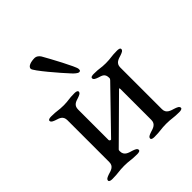

<svg xmlns="http://www.w3.org/2000/svg" viewBox="-182 -768 890 890"><g transform="rotate(-45 263.0 -323.0)"><path d="M366 -339C366 -332 364 -333 361 -328L170 -131C168 -129 160 -132 160 -137V-337C160 -364 178 -370 198 -376C209 -380 221 -384 221 -394C221 -402 208 -403 201 -403C161 -403 161 -398 126 -398C91 -398 89 -403 49 -403C42 -403 29 -402 29 -394C29 -384 41 -380 52 -376C72 -370 90 -364 90 -337V-63C90 -35 68 -30 48 -24C37 -20 25 -16 25 -6C25 2 38 3 45 3C85 3 91 -2 126 -2C161 -2 167 3 207 3C214 3 227 2 227 -6C227 -16 215 -20 204 -24C184 -30 160 -35 160 -63C160 -69 160 -71 163 -74L362 -271C364 -273 366 -271 366 -266V-63C366 -36 344 -30 324 -24C313 -20 301 -16 301 -6C301 2 314 3 321 3C361 3 367 -2 402 -2C437 -2 443 3 483 3C490 3 503 2 503 -6C503 -16 491 -20 480 -24C460 -30 436 -36 436 -63V-337C436 -364 457 -370 477 -376C488 -380 500 -384 500 -394C500 -402 488 -403 480 -403C440 -403 438 -398 403 -398C368 -398 368 -403 328 -403C320 -403 308 -402 308 -394C308 -384 320 -380 331 -376C351 -370 366 -366 366 -339ZM256 -478C264 -469 278 -456 286 -456C295 -456 295 -460 295 -469C295 -484 233 -598 214 -631C208 -641 197 -649 187 -649C162 -649 138 -642 138 -626C138 -612 225 -511 256 -478Z"/></g></svg>

Font: EB Garamond SC 08
Style: Regular
Weight: 400
Version: Version 0.016